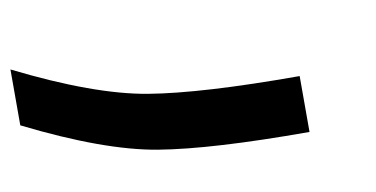

<svg xmlns="http://www.w3.org/2000/svg" viewBox="-39 -711 828 423"><g transform="rotate(-10 375.0 -500.0)"><path d="M625 -500V-375Q406.2 -375 289.1 -394.5Q171.9 -414.1 0 -500V-625Q171.9 -539.1 289.1 -519.5Q406.2 -500 625 -500Z"/></g></svg>

Font: CraftyPE
Style: Regular
Weight: 400
Designer: Erek Butcher
Foundry: Haunted Coop
Version: Version 0.018;April 4, 2024;FontCreator 15.0.0.2962 64-bit